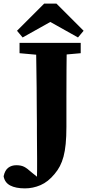

<svg xmlns="http://www.w3.org/2000/svg" viewBox="-73 -894 493 1061"><path d="M65 147Q14 147 -16.5 131Q-47 115 -53 80Q-46 47 -27.5 33Q-9 19 17 19Q43 19 60 27.5Q77 36 101 58L143 92L137 102H133L131 98Q132 70 132 41Q132 12 132 -19.5Q132 -51 131.5 -86.5Q131 -122 131 -164Q131 -187 131 -210.5Q131 -234 130.5 -262Q130 -290 130 -326Q130 -362 129.5 -409Q129 -456 128 -517Q127 -578 126 -657H296Q295 -583 294.5 -508.5Q294 -434 294 -358V-193Q294 -139 290 -98.5Q286 -58 278 -28.5Q270 1 258 24Q246 47 229 67Q193 111 151 129Q109 147 65 147ZM35 -600V-657H373V-600L228 -587H179ZM239 -874 389 -724 358 -687 158 -799H252L52 -687L21 -724L171 -874Z"/></svg>

Font: Source Serif 4 18pt
Style: Bold
Weight: 700
Designer: Frank Grießhammer
Foundry: Adobe Systems Incorporated
Version: Version 4.004;hotconv 1.0.116;makeotfexe 2.5.65601